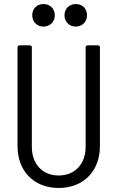

<svg xmlns="http://www.w3.org/2000/svg" viewBox="-20 -925 593 953"><path d="M196 -793C228 -793 252 -817 252 -849C252 -882 228 -905 196 -905C163 -905 140 -882 140 -849C140 -817 163 -793 196 -793ZM356 -793C388 -793 412 -817 412 -849C412 -882 389 -905 356 -905C324 -905 300 -882 300 -849C300 -817 324 -793 356 -793ZM271 8C394 8 476 -75 476 -200V-690C476 -696 472 -700 466 -700H415C409 -700 405 -696 405 -690V-196C405 -111 352 -54 271 -54C191 -54 138 -111 138 -196V-690C138 -696 134 -700 128 -700H77C71 -700 67 -696 67 -690V-200C67 -75 149 8 271 8Z"/></svg>

Font: Barlow Semi Condensed
Style: Regular
Weight: 400
Width: 4
Designer: Jeremy Tribby
Foundry: Tribby Type
Version: Version 1.422;hotconv 1.0.109;makeotfexe 2.5.65596